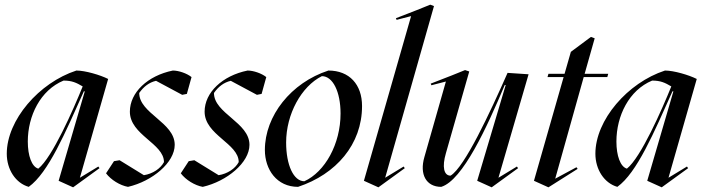

<svg xmlns="http://www.w3.org/2000/svg" viewBox="-20 -786 3024 822"><path d="M293 16 406 -66 401 -73 322 -25 443 -448C409 -465 345 -484 307 -484C147 -432 9 -272 9 -128C9 -60 47 -2 103 14C187 -46 260 -219 339 -395H343L231 -12ZM144 -64C116 -72 99 -119 99 -180C99 -290 153 -400 252 -441C288 -441 307 -432 334 -416C294 -317 204 -112 144 -64Z M528 14C632 -10 728 -90 728 -166C728 -262 576 -300 576 -388C595 -415 618 -433 648 -440L760 -380L780 -384L800 -456C780 -472 745 -484 720 -484C612 -462 536 -390 536 -308C536 -208 682 -172 682 -92C667 -64 634 -42 596 -36L492 -100L468 -96L434 -44C455 -16 494 8 528 14Z M848 14C952 -10 1048 -90 1048 -166C1048 -262 896 -300 896 -388C915 -415 938 -433 968 -440L1080 -380L1100 -384L1120 -456C1100 -472 1065 -484 1040 -484C932 -462 856 -390 856 -308C856 -208 1002 -172 1002 -92C987 -64 954 -42 916 -36L812 -100L788 -96L754 -44C775 -16 814 8 848 14Z M1256 14C1419 -40 1530 -168 1530 -332C1530 -424 1476 -484 1386 -484C1226 -432 1114 -290 1114 -144C1114 -60 1165 14 1256 14ZM1283 -10C1237 -10 1205 -79 1205 -176C1205 -297 1270 -416 1358 -460C1405 -460 1438 -393 1438 -300C1438 -169 1371 -50 1283 -10Z M1600 16 1713 -66 1708 -73 1629 -25 1838 -760 1822 -766 1765 -743 1675 -708 1678 -701 1740 -717 1538 -12Z M2085 16 2198 -66 2193 -73 2114 -25 2243 -468 2153 -474C2077 -302 1969 -70 1909 -34C1880 -34 1872 -72 1889 -130L1989 -480L1971 -486L1914 -463L1824 -428L1827 -421L1889 -437L1797 -114C1775 -39 1805 14 1869 14C1961 -14 2065 -242 2141 -422H2145L2023 -12Z M2328 16 2453 -63 2448 -70 2357 -21 2479 -456H2580L2584 -470H2483L2526 -622L2510 -628L2424 -564L2397 -470H2328L2324 -456H2393L2266 -12Z M2813 16 2926 -66 2921 -73 2842 -25 2963 -448C2929 -465 2865 -484 2827 -484C2667 -432 2529 -272 2529 -128C2529 -60 2567 -2 2623 14C2707 -46 2780 -219 2859 -395H2863L2751 -12ZM2664 -64C2636 -72 2619 -119 2619 -180C2619 -290 2673 -400 2772 -441C2808 -441 2827 -432 2854 -416C2814 -317 2724 -112 2664 -64Z"/></svg>

Font: Mazius Display Extra italic
Style: Regular
Weight: 400
Italic angle: -17°
Designer: Alberto Casagrande & Collletttivo
Foundry: Collletttivo
Version: Version 2.000;Glyphs 3.2 (3217)